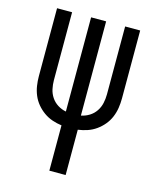

<svg xmlns="http://www.w3.org/2000/svg" viewBox="-111 -597 722 888"><g transform="rotate(15 250.0 -152.5)"><path d="M211 215V-2Q188 -5 166 -12.5Q144 -20 125 -33.5Q106 -47 91 -65Q76 -83 67 -104.5Q58 -126 54.5 -149Q51 -172 51 -195V-520H123V-195Q123 -174 127.5 -153Q132 -132 144 -114Q156 -96 174.5 -84.5Q193 -73 214 -69V-520H286V-69Q307 -73 325.5 -84.5Q344 -96 356 -114Q368 -132 372.5 -153Q377 -174 377 -195V-520H449V-195Q449 -172 445.5 -149Q442 -126 433 -104.5Q424 -83 409 -65Q394 -47 375 -33.5Q356 -20 334 -12.5Q312 -5 289 -2V215Z"/></g></svg>

Font: Iosevka srxl
Style: Regular
Weight: 400
Monospace: yes
Designer: Belleve Invis
Foundry: Belleve Invis
Version: Version 33.0.1; ttfautohint (v1.8.3)